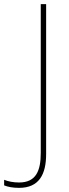

<svg xmlns="http://www.w3.org/2000/svg" viewBox="-99 -734 334 928"><path d="M-7 174C90 174 124 109 124 10V-714H98V5C98 92 75 148 -7 148C-34 148 -60 143 -79 135V162C-62 169 -38 174 -7 174Z"/></svg>

Font: Noto Sans Gujarati SemiCondensed Thin
Style: Regular
Weight: 100
Width: 4
Designer: Jelle Bosma - Monotype Design Team, Universal Thirst
Foundry: Monotype Imaging Inc.
Version: Version 2.106